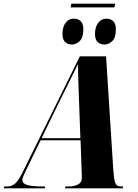

<svg xmlns="http://www.w3.org/2000/svg" viewBox="-77 -1019 747 1039"><path d="M546 -999 542 -979H305L309 -999ZM489 -778Q465 -778 451 -792Q437 -806 437 -835Q437 -872 454 -895Q471 -918 499 -918Q522 -918 536 -904Q550 -890 550 -861Q550 -815 530.5 -796.5Q511 -778 489 -778ZM313 -778Q289 -778 275 -792Q261 -806 261 -835Q261 -872 277.5 -895Q294 -918 323 -918Q346 -918 360 -904Q374 -890 374 -861Q374 -815 354 -796.5Q334 -778 313 -778ZM-57 0 -54 -10H-38Q-14 -10 4.5 -25.5Q23 -41 46 -88L355 -714H497L536 -101Q539 -55 545.5 -32.5Q552 -10 577 -10H590L587 0H275L277 -10H296Q323 -10 344.5 -20.5Q366 -31 366 -58Q366 -63 365.5 -72Q365 -81 365 -89L359 -260H143L66 -102Q57 -83 50.5 -69Q44 -55 44 -44Q44 -26 70 -18Q96 -10 154 -10H167L165 0ZM233 -446 148 -271H358L351 -464Q350 -494 348.5 -533.5Q347 -573 346 -610.5Q345 -648 345 -672Q328 -636 297 -575Q266 -514 233 -446Z"/></svg>

Font: Noto Serif Display ExtraCondensed Black
Style: Italic
Weight: 900
Width: 2
Italic angle: -12°
Designer: Monotype Design Team
Foundry: Monotype Imaging Inc.
Version: Version 2.009